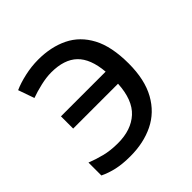

<svg xmlns="http://www.w3.org/2000/svg" viewBox="-153 -668 799 799"><g transform="rotate(-45 247.0 -268.0)"><path d="M171 10Q125 10 91.5 2.5Q58 -5 29 -19V-95Q59 -83 94 -74Q129 -65 173 -65Q251 -65 297 -107Q343 -149 348 -240H84V-312H347Q340 -394 300.5 -432Q261 -470 185 -470Q156 -470 121.5 -462Q87 -454 60 -444L35 -515Q64 -528 104 -537Q144 -546 184 -546Q259 -546 316.5 -518Q374 -490 406.5 -429Q439 -368 439 -268Q439 -173 404.5 -111Q370 -49 309.5 -19.5Q249 10 171 10Z"/></g></svg>

Font: Go Noto Kurrent-Regular
Style: Regular
Weight: 400
Designer: Monotype Design Team
Foundry: Monotype Imaging Inc.
Version: Version 2.012; ttfautohint (v1.8.4.7-5d5b)